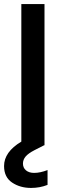

<svg xmlns="http://www.w3.org/2000/svg" viewBox="-30 -715 314 945"><path d="M204 122V195Q166 210 123 210Q69 210 29.5 183.5Q-10 157 -10 102Q-10 33 75 -18V-695H189V0H187L140 24Q109 40 96 55.5Q83 71 83 90Q83 111 98 123.5Q113 136 138 136Q168 136 204 122Z"/></svg>

Font: IBM-Poppins
Style: Poppins-Medium
Weight: 500
Designer: Mike Abbink, Paul van der Laan, Pieter van Rosmalen, Ben Mitchell, Mark Frömberg
Foundry: Bold Monday
Version: Version 1.1